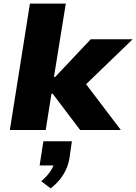

<svg xmlns="http://www.w3.org/2000/svg" viewBox="-20 -725 760 1071"><path d="M35 0 147 -705H347L281 -296H288L486 -506H720L435 -231L440 -282L654 0H427L274 -202H267L235 0ZM263 326 210 286Q244 257 263 227.5Q282 198 285 175L314 198H201L222 63H381L367 160Q359 207 333.5 248.5Q308 290 263 326Z"/></svg>

Font: Nunito Sans 7pt SemiExpanded Black
Style: Italic
Weight: 900
Width: 6
Italic angle: -9°
Designer: Vernon Adams
Foundry: Vernon Adams
Version: Version 3.101;gftools[0.9.27]